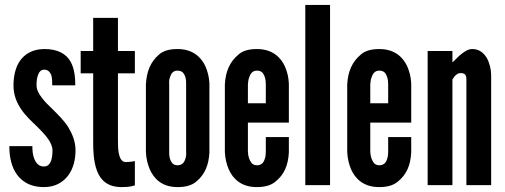

<svg xmlns="http://www.w3.org/2000/svg" viewBox="-20 -755 2061 783"><path d="M193 -407C193 -420 193 -436 189 -449C184 -461 176 -471 160 -471C147 -471 139 -461 135 -449C130 -437 129 -420 129 -407C129 -390 138 -372 151 -356C163 -340 179 -324 195 -309C216 -288 241 -264 258 -237C275 -209 288 -178 288 -142C288 -107 280 -70 260 -42C239 -13 207 8 159 8C98 8 62 -20 42 -54C22 -88 18 -130 18 -159H112C112 -144 113 -123 120 -107C127 -90 138 -76 159 -76C188 -76 194 -110 194 -142C194 -175 162 -208 131 -239C107 -262 84 -283 66 -310C48 -337 35 -367 35 -407C35 -439 41 -476 60 -505C79 -533 110 -554 158 -555C217 -556 250 -534 267 -505C284 -476 287 -438 287 -407Z M461 -682V-547H530V-456H461V-184C461 -167 461 -145 465 -127C469 -109 477 -94 493 -94C501 -94 511 -95 518 -96C522 -97 526 -97 530 -98V1C525 2 520 4 515 5C505 7 492 8 476 8C417 8 389 -22 375 -60C361 -98 360 -144 360 -176V-456H309V-547H360V-682Z M834 -133C831 -80 815 -43 780 -14C762 1 737 8 704 8C639 8 607 -28 591 -64C582 -85 576 -109 575 -136V-411C578 -464 594 -503 629 -533C646 -548 671 -555 704 -555C769 -555 802 -519 818 -484C827 -463 833 -440 834 -414ZM739 -411C740 -432 736 -447 726 -459C721 -464 713 -467 704 -467C685 -467 677 -454 673 -439C670 -431 669 -422 670 -411V-136C669 -115 674 -100 683 -89C688 -84 695 -81 704 -81C723 -81 732 -93 736 -108C739 -116 740 -125 739 -136Z M1158 -196V-133C1155 -80 1139 -43 1103 -14C1085 1 1060 8 1027 8C962 8 929 -28 913 -64C904 -85 898 -109 897 -136V-411C900 -464 917 -503 953 -533C970 -548 995 -555 1028 -555C1093 -555 1126 -519 1142 -484C1151 -463 1157 -440 1158 -414V-255H991V-136C992 -115 998 -100 1007 -89C1012 -84 1019 -81 1028 -81C1047 -81 1056 -93 1060 -108C1063 -116 1064 -125 1064 -136V-196ZM991 -334H1064V-411C1064 -432 1060 -447 1050 -459C1045 -464 1037 -467 1028 -467C1009 -467 1001 -454 996 -439C993 -431 992 -422 991 -411Z M1225 0V-735H1326V0Z M1657 -196V-133C1654 -80 1638 -43 1602 -14C1584 1 1559 8 1526 8C1461 8 1428 -28 1412 -64C1403 -85 1397 -109 1396 -136V-411C1399 -464 1416 -503 1452 -533C1469 -548 1494 -555 1527 -555C1592 -555 1625 -519 1641 -484C1650 -463 1656 -440 1657 -414V-255H1490V-136C1491 -115 1497 -100 1506 -89C1511 -84 1518 -81 1527 -81C1546 -81 1555 -93 1559 -108C1562 -116 1563 -125 1563 -136V-196ZM1490 -334H1563V-411C1563 -432 1559 -447 1549 -459C1544 -464 1536 -467 1527 -467C1508 -467 1500 -454 1495 -439C1492 -431 1491 -422 1490 -411Z M1825 0H1724V-547H1825V-501C1827 -502 1831 -506 1837 -512C1848 -523 1863 -538 1881 -548C1890 -553 1898 -555 1907 -555C1934 -555 1953 -539 1965 -519C1977 -498 1983 -471 1983 -448V0H1882V-433C1882 -454 1870 -457 1858 -457C1847 -457 1841 -451 1834 -444C1831 -440 1828 -436 1825 -431Z"/></svg>

Font: League Gothic
Style: Regular
Weight: 400
Designer: The League of Moveable Type
Version: Version 1.560;PS 001.560;hotconv 1.0.56;makeotf.lib2.0.21325